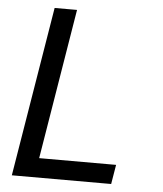

<svg xmlns="http://www.w3.org/2000/svg" viewBox="-53 -781 705 828"><g transform="rotate(5 300.0 -367.5)"><path d="M29 0 150 -735H247L140 -84H473L459 0Z"/></g></svg>

Font: Iosevka Medium Extended
Style: Italic
Weight: 500
Width: 7
Italic angle: -9°
Monospace: yes
Designer: Belleve Invis
Foundry: Belleve Invis
Version: Version 32.5.0; ttfautohint (v1.8.4)